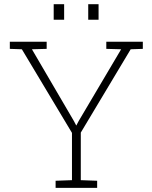

<svg xmlns="http://www.w3.org/2000/svg" viewBox="-20 -914 741 934"><path d="M250.5 0V-34.7L330.1 -37.6V-267.6L86.4 -674.3L27.8 -676.3V-710.9H207V-676.3L135.3 -674.3L338.9 -326.2L351.1 -303.2L351.6 -304.2L363.3 -326.2L569.3 -674.3L497.1 -676.3V-710.9H674.8V-676.3L615.7 -674.3L373 -269V-37.6L452.6 -34.7V0ZM409.2 -817.9V-893.6H459.5V-817.9ZM241.2 -817.9V-893.6H292V-817.9Z"/></svg>

Font: Roboto Slab ExtraLight
Style: Regular
Weight: 250
Designer: Google
Version: Version 2.000; ttfautohint (v1.8.1.43-b0c9)